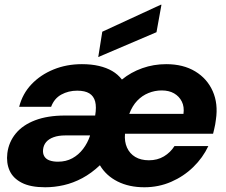

<svg xmlns="http://www.w3.org/2000/svg" viewBox="-20 -779 954 811"><path d="M171 12Q109 12 72 -7Q35 -26 20.5 -58.5Q6 -91 11 -132Q17 -179 46.5 -215Q76 -251 128.5 -271Q181 -291 254 -291H382Q388 -327 382 -350Q376 -373 357.5 -384.5Q339 -396 306 -396Q269 -396 239 -379.5Q209 -363 196 -328H61Q75 -383 113 -423Q151 -463 206 -485.5Q261 -508 326 -508Q366 -508 398 -500.5Q430 -493 454 -479Q478 -465 495 -443Q533 -474 581 -491Q629 -508 682 -508Q754 -508 804.5 -477.5Q855 -447 878.5 -394Q902 -341 892 -274Q891 -264 889 -253.5Q887 -243 884.5 -232.5Q882 -222 880 -214H508Q505 -181 516.5 -155.5Q528 -130 551.5 -116Q575 -102 609 -102Q645 -102 672.5 -118.5Q700 -135 717 -162H860Q837 -113 796.5 -73.5Q756 -34 703 -11Q650 12 590 12Q525 12 476.5 -12.5Q428 -37 402 -81Q366 -47 327.5 -26.5Q289 -6 249.5 3Q210 12 171 12ZM225 -96Q259 -96 285.5 -110.5Q312 -125 331 -150Q350 -175 360 -205V-207H256Q227 -207 206.5 -199.5Q186 -192 175 -179Q164 -166 162 -148Q160 -131 167 -119Q174 -107 189 -101.5Q204 -96 225 -96ZM526 -298H755Q759 -328 748 -350Q737 -372 715.5 -384.5Q694 -397 663 -397Q634 -397 607 -386Q580 -375 559.5 -353.5Q539 -332 526 -298ZM395 -538 412 -645 659 -759H662L641 -643Z"/></svg>

Font: DM Sans 36pt ExtraBold
Style: Italic
Weight: 800
Italic angle: -10°
Designer: Colophon Foundry, Jonny Pinhorn
Foundry: Colophon Foundry
Version: Version 4.004;gftools[0.9.30]